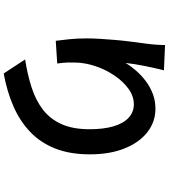

<svg xmlns="http://www.w3.org/2000/svg" viewBox="43 -892 914 1040"><g transform="rotate(90 500.0 -372.0)"><path d="M361 -803Q356 -785 350 -758Q344 -731 338 -701.5Q332 -672 327.5 -644Q323 -616 321 -595Q339 -625 364 -653.5Q389 -682 420.5 -705.5Q452 -729 489.5 -743Q527 -757 569 -757Q639 -757 695 -714Q751 -671 783.5 -591Q816 -511 816 -401Q816 -295 785 -215.5Q754 -136 696 -80Q638 -24 557.5 11.5Q477 47 378 65L302 -51Q385 -64 454.5 -86.5Q524 -109 574.5 -148Q625 -187 652.5 -248.5Q680 -310 680 -400Q680 -477 664 -530.5Q648 -584 617.5 -612Q587 -640 545 -640Q501 -640 461 -611Q421 -582 389.5 -535.5Q358 -489 339.5 -435Q321 -381 319 -331Q318 -310 318.5 -285Q319 -260 324 -225L201 -217Q197 -246 192.5 -289.5Q188 -333 188 -384Q188 -419 190.5 -459Q193 -499 196.5 -540.5Q200 -582 205.5 -624Q211 -666 216 -704Q220 -733 222 -761Q224 -789 224 -809Z"/></g></svg>

Font: Noto Sans SC
Style: Bold
Weight: 700
Designer: Ryoko NISHIZUKA  (kana, bopomofo & ideographs); Paul D. Hunt (Latin, Greek & Cyrillic); Sandoll Communications , Soo-you
Foundry: Adobe
Version: Version 2.004-H2;hotconv 1.0.118;makeotfexe 2.5.65603